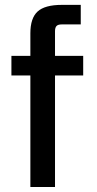

<svg xmlns="http://www.w3.org/2000/svg" viewBox="-20 -752 389 772"><path d="M102.1 0V-618.2Q102.1 -679.2 131.3 -705.8Q160.6 -732.4 228.5 -732.4H304.7V-653.8H228Q213.4 -653.8 207.3 -647.5Q201.2 -641.1 201.2 -626.5V0ZM25.9 -448.7V-527.3H314.5V-448.7Z"/></svg>

Font: Schibsted Grotesk Medium
Style: Regular
Weight: 500
Designer: Bakken & Baeck AS, Henrik Kongsvoll
Foundry: Schibsted ASA
Version: Version 1.100;gftools[0.9.25]